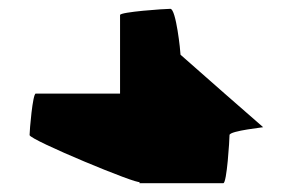

<svg xmlns="http://www.w3.org/2000/svg" viewBox="-20 -630 674 435"><path d="M47 -324C47 -313 296 -210 296 -218V-215H486C494 -215 500 -313 500 -324C500 -334 584 -342 576 -342L489 -418L389 -506C389 -513 379 -610 366 -610C353 -610 252 -603 252 -596V-418H61C54 -418 47 -334 47 -324Z"/></svg>

Font: Ampere
Style: Ext
Weight: 400
Version: Version 1